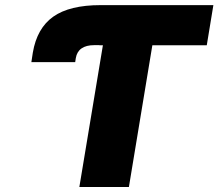

<svg xmlns="http://www.w3.org/2000/svg" viewBox="-20 -748 873 768"><path d="M105.5 -499.5 111.3 -537.6Q127.9 -635.3 193.1 -681.4Q258.3 -727.5 382.3 -727.5H404.3L377.9 -567.4H356.9Q324.7 -567.4 306.2 -554.4Q287.6 -541.5 283.2 -515.6L280.8 -499.5ZM377.4 -566.9 404.3 -727.5H833.5L807.1 -566.9H589.4L495.6 0H297.4L391.6 -566.9Z"/></svg>

Font: Inter 16pt Black
Style: Italic
Weight: 900
Italic angle: -9.3988°
Version: Version 4.001;git-66647c0bb